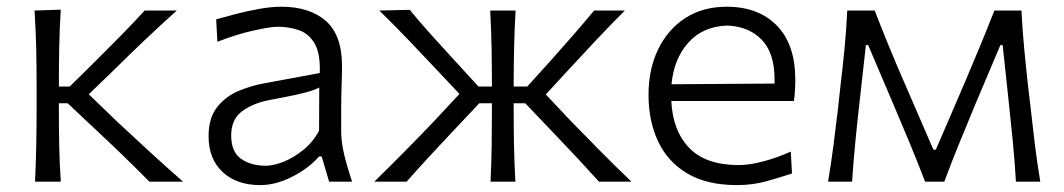

<svg xmlns="http://www.w3.org/2000/svg" viewBox="-20 -526 3080 556"><path d="M81.5 0Q84 -55.5 85 -107Q86 -158.5 86 -219.5V-271.5Q86 -334.5 84.8 -387.2Q83.5 -440 80 -495.5L156 -498Q152.5 -442.5 151.5 -389.2Q150.5 -336 150.5 -276.5V-275.5H182L260 -352.5Q295.5 -388 331 -424Q366.5 -460 399 -495.5H492Q443.5 -452 398 -408.8Q352.5 -365.5 309 -322.5L237 -253L320 -173Q366 -130 413.5 -86.5Q461 -43 510 0H412.5Q378.5 -34.5 342.5 -69.5Q306.5 -104.5 269.5 -139L176 -227H150.5V-211Q150.5 -153.5 151.5 -103.8Q152.5 -54 156 0Z M733.5 10Q665 10 624.5 -28Q584 -66 584 -131.5Q584 -184.5 608.8 -215.8Q633.5 -247 670.5 -262.5Q707.5 -278 744 -284.5L906 -314.5Q908 -371 891.2 -399.8Q874.5 -428.5 846 -438.5Q817.5 -448.5 784 -448.5Q763 -448.5 713.8 -437.5Q664.5 -426.5 609.5 -405L606 -470Q628.5 -476.5 661.2 -485Q694 -493.5 729.2 -500Q764.5 -506.5 795 -506.5Q876.5 -506.5 923.5 -465.5Q970.5 -424.5 970.5 -334Q970.5 -312 969.2 -277.8Q968 -243.5 968 -211V-146.5Q968 -114 976.8 -78Q985.5 -42 999.5 0H933L911.5 -73H904Q874.5 -39 826.8 -14.5Q779 10 733.5 10ZM749.5 -46Q771.5 -46 800.8 -57.5Q830 -69 858 -91.5Q886 -114 904 -147.5L904.5 -272.5Q896 -268 882 -263.2Q868 -258.5 840 -252.2Q812 -246 761.5 -236.5Q714.5 -228 682 -204.5Q649.5 -181 649.5 -134Q649.5 -86 678.2 -66Q707 -46 749.5 -46Z M1064 0Q1108.5 -43.5 1151.2 -86.8Q1194 -130 1235 -173L1310.5 -254L1246 -322.5Q1205 -366 1164.2 -408.8Q1123.5 -451.5 1078.5 -495.5L1166.5 -497.5Q1196 -461.5 1228.8 -425.2Q1261.5 -389 1294.5 -353L1365.5 -275.5H1404.5V-276.5Q1404.5 -335.5 1403.5 -388Q1402.5 -440.5 1399.5 -495.5H1473Q1470 -441 1468.8 -388.2Q1467.5 -335.5 1467.5 -276.5V-275.5H1507L1576.5 -352.5Q1608 -388 1639.8 -424.2Q1671.5 -460.5 1700.5 -495.5H1789.5Q1746 -452 1705.5 -409Q1665 -366 1626 -323.5L1560.5 -252.5L1635 -173.5Q1677 -130.5 1720 -87Q1763 -43.5 1808.5 0H1714.5Q1682 -36 1649.8 -70.5Q1617.5 -105 1583 -141L1501 -227H1467.5V-211Q1467.5 -153.5 1468.5 -103.8Q1469.5 -54 1472.5 0H1400.5Q1403 -54 1403.8 -103.8Q1404.5 -153.5 1404.5 -211V-227H1368L1285.5 -139.5Q1252.5 -104.5 1220.2 -69.5Q1188 -34.5 1157.5 0Z M2114 10Q2027 10 1970.2 -23.8Q1913.5 -57.5 1885.8 -116.5Q1858 -175.5 1858 -251Q1858 -325.5 1885.8 -383Q1913.5 -440.5 1964.2 -473.5Q2015 -506.5 2084.5 -506.5Q2176.5 -506.5 2229.8 -451.8Q2283 -397 2283 -295.5Q2283 -259.5 2279 -233.5H1924Q1928 -147.5 1975.8 -97.8Q2023.5 -48 2119 -48Q2150 -48 2190 -58.5Q2230 -69 2270 -87L2273.5 -23.5Q2244 -14 2202.8 -2Q2161.5 10 2114 10ZM2085.5 -452Q2015.5 -449.5 1973.5 -402.8Q1931.5 -356 1924.5 -282L2223 -284Q2223 -287 2223 -290Q2223 -293 2223 -296Q2223 -373.5 2185 -411.8Q2147 -450 2085.5 -452Z M2378 0Q2387 -54.5 2393.8 -106.5Q2400.5 -158.5 2406.5 -210L2414 -278.5Q2420.5 -332.5 2425.8 -387Q2431 -441.5 2433.5 -495.5H2513Q2532.5 -444.5 2553.8 -393Q2575 -341.5 2597 -291L2683 -92.5H2690L2775.5 -291Q2797.5 -342.5 2818.5 -393.5Q2839.5 -444.5 2859.5 -495.5H2938Q2940.5 -442.5 2945.8 -386.8Q2951 -331 2957 -277.5L2965 -209.5Q2970.5 -159 2977 -106.2Q2983.5 -53.5 2992.5 0H2922Q2918.5 -59.5 2912.5 -120.8Q2906.5 -182 2900 -241.5L2883.5 -395.5H2877L2807.5 -231.5Q2783.5 -173.5 2759.8 -115.8Q2736 -58 2714.5 0H2659Q2636.5 -58 2612.8 -115.5Q2589 -173 2564.5 -230L2494 -395.5H2487.5L2470.5 -243Q2463.5 -182 2457.5 -121.2Q2451.5 -60.5 2447.5 0Z"/></svg>

Font: Commissioner Flair Light
Style: Regular
Weight: 300
Designer: Kostas Bartsokas
Foundry: Kostas Bartsokas
Version: Version 1.000; ttfautohint (v1.8.3)